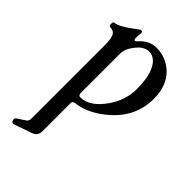

<svg xmlns="http://www.w3.org/2000/svg" viewBox="-213 -510 862 862"><g transform="rotate(45 218.0 -79.5)"><path d="M326.2 -231.9Q326.2 -298.8 308.1 -339.8Q286.1 -389.2 245.1 -389.2Q206.1 -389.2 171.9 -332Q160.2 -312.5 160.2 -286.1V-43.9Q160.2 -24.9 171.9 -24.9Q232.4 -24.9 284.2 -100.1Q326.2 -161.1 326.2 -231.9ZM411.1 -253.9Q411.1 -139.6 320.8 -61Q250 1 174.8 9.8Q160.2 11.7 160.2 24.9V204.1Q160.2 231.9 131.8 242.2L45.9 272H43.9Q30.8 272 30.8 253.9Q30.8 249 35.2 246.1L74.2 220.2Q85 212.9 85 199.2V-267.1Q85 -317.4 72.8 -331.5Q63.5 -342.8 43.9 -342.8Q37.1 -342.8 37.1 -356Q37.1 -370.1 43.9 -370.1Q70.3 -370.1 147.5 -429.7Q149.4 -431.2 153.8 -431.2Q163.1 -431.2 163.1 -420.9Q160.2 -405.3 160.2 -389.2Q160.2 -377.9 167 -377.9Q170.9 -377.9 175.8 -383.8Q210.9 -424.8 256.8 -424.8Q320.3 -424.8 365.2 -380.9Q411.1 -334.5 411.1 -253.9Z"/></g></svg>

Font: Junicode
Style: Regular
Weight: 400
Designer: Peter S. Baker
Foundry: Briery Creek Software
Version: Version 0.7.2